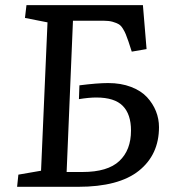

<svg xmlns="http://www.w3.org/2000/svg" viewBox="-20 -720 661 740"><path d="M50.8 -46.9 138.2 -62 163.1 -633.8 76.2 -650.9 82 -700.2H530.8L544.9 -530.8L487.8 -521L475.1 -560.1Q468.3 -579.1 464.8 -587.9Q461.4 -596.7 453.9 -609.1Q446.3 -621.6 437.5 -626.7Q428.7 -631.8 414.3 -636Q399.9 -640.1 379.9 -640.1H261.2L236.8 -57.1H297.9Q395 -57.1 439.9 -99.4Q484.9 -141.6 484.9 -216.8Q484.9 -279.8 453.1 -312Q421.4 -344.2 351.1 -344.2Q323.2 -344.2 284.2 -337.9L286.1 -391.1Q355 -399.9 397 -399.9Q446.3 -399.9 485.1 -385Q523.9 -370.1 546.6 -345.5Q569.3 -320.8 581.1 -291.3Q592.8 -261.7 592.8 -230Q592.8 -124 515.4 -62Q438 0 280.8 0H45.9Z"/></svg>

Font: Literata Book Medium
Style: Italic
Weight: 500
Italic angle: -3°
Designer: Latin by Veronika Burian and Jose Scaglione. Greek by Irene Vlachou. Cyrillic by Vera Evstafieva
Foundry: TypeTogether
Version: Version 1.003;PS 001.003;hotconv 1.0.88;makeotf.lib2.5.64775